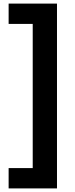

<svg xmlns="http://www.w3.org/2000/svg" viewBox="-20 -888 419 1068"><path d="M28 160V47H162V-755H28V-868H297V160Z"/></svg>

Font: Encode Sans Wide
Style: Bold
Weight: 700
Designer: Pablo Impallari, Andres Torresi
Foundry: Pablo Impallari, Andres Torresi
Version: Version 1.000; ttfautohint (v1.00) -l 8 -r 50 -G 200 -x 14 -